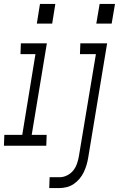

<svg xmlns="http://www.w3.org/2000/svg" viewBox="-60 -740 604 975"><path d="M429 -620 446 -720H524L507 -620ZM205 -620H127L143 -720H221ZM190 215 192 160H243Q262 160 281 150.5Q300 141 312.5 125Q325 109 331.5 89.5Q338 70 341 51L427 -465H346L348 -520H484L388 60Q385 79 379.5 97.5Q374 116 365.5 134Q357 152 344 167.5Q331 183 314 194.5Q297 206 278 210.5Q259 215 241 215ZM-40 0 -38 -55H53L120 -465H44L46 -520H178L101 -55H177L175 0Z"/></svg>

Font: Iosevka SS04 Light
Style: Italic
Weight: 300
Italic angle: -9°
Monospace: yes
Designer: Belleve Invis
Foundry: Belleve Invis
Version: Version 19.0.0; ttfautohint (v1.8.4)